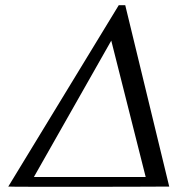

<svg xmlns="http://www.w3.org/2000/svg" viewBox="-20 -721 756 742"><path d="M12 0C12 1 167 1 323 1C478 1 634 0 634 0L464 -701H439ZM111 -37 410 -564 543 -37Z"/></svg>

Font: KpSans
Style: Italic
Weight: 400
Italic angle: -11°
Version: Version 0.66